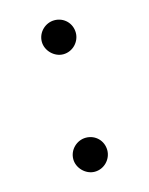

<svg xmlns="http://www.w3.org/2000/svg" viewBox="-83 -530 466 600"><g transform="rotate(-15 150.0 -230.0)"><path d="M95 -420C95 -391 121 -365 150 -365C181 -365 205 -391 205 -420C205 -451 181 -475 150 -475C121 -475 95 -451 95 -420ZM95 -40C95 -11 121 15 150 15C181 15 205 -11 205 -40C205 -71 181 -95 150 -95C121 -95 95 -71 95 -40Z"/></g></svg>

Font: Jost
Style: Regular
Weight: 400
Version: Version 3.710